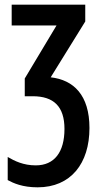

<svg xmlns="http://www.w3.org/2000/svg" viewBox="-20 -562 432 822"><path d="M345 -542H30V-453H222L86 -226V-150H120C210 -150 256 -106 256 -10C256 89 213 146 133 146C80 146 42 127 13 110V209C37 222 76 240 141 240C283 240 363 138 363 -14C363 -155 295 -220 197 -231L345 -470Z"/></svg>

Font: Noto Sans Display Condensed Medium
Style: Regular
Weight: 500
Width: 3
Designer: Monotype Design Team
Foundry: Monotype Imaging Inc.
Version: Version 1.900